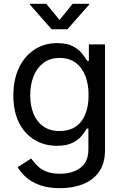

<svg xmlns="http://www.w3.org/2000/svg" viewBox="-20 -781 653 1017"><path d="M298.3 215.8Q237.8 215.8 193.6 200.4Q149.4 185.1 120.1 159.7Q90.8 134.3 73.7 104.5L145 58.6Q156.7 74.2 174.1 93.3Q191.4 112.3 220.9 125.7Q250.5 139.2 298.3 139.2Q363.8 139.2 406 107.9Q448.2 76.7 448.2 9.3V-100.1H439.9Q430.7 -84.5 413.8 -63Q397 -41.5 365.5 -25.1Q334 -8.8 281.2 -8.8Q215.8 -8.8 163.6 -39.8Q111.3 -70.8 81.1 -130.4Q50.8 -189.9 50.8 -275.4Q50.8 -359.9 80.6 -422.1Q110.4 -484.4 162.8 -518.6Q215.3 -552.7 283.2 -552.7Q335.9 -552.7 367.4 -535.4Q398.9 -518.1 416 -495.6Q433.1 -473.1 442.4 -458.5H450.7V-545.9H536.1V14.2Q536.1 84.5 504.4 129.2Q472.7 173.8 418.7 194.8Q364.7 215.8 298.3 215.8ZM295.9 -86.9Q345.7 -86.9 379.9 -109.6Q414.1 -132.3 431.6 -175Q449.2 -217.8 449.2 -277.3Q449.2 -335.4 431.9 -379.6Q414.6 -423.8 380.4 -449Q346.2 -474.1 295.9 -474.1Q244.1 -474.1 209.5 -447.5Q174.8 -420.9 157.5 -376.5Q140.1 -332 140.1 -277.3Q140.1 -221.2 157.7 -178.2Q175.3 -135.3 210 -111.1Q244.6 -86.9 295.9 -86.9ZM225.1 -760.7 295.4 -675.3 364.7 -760.7H452.1V-756.3L336.9 -626H253.4L138.7 -756.3V-760.7Z"/></svg>

Font: Atlassian Sans
Style: Regular
Weight: 400
Designer: Rasmus Andersson
Foundry: Modifications by Atlassian Pty Ltd, manufactured by rsms
Version: Version 4.001;git-9221beed3